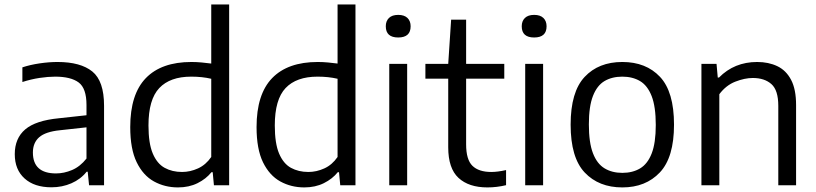

<svg xmlns="http://www.w3.org/2000/svg" viewBox="-20 -828 3648 858"><path d="M210 9Q133.5 9 89.8 -30.5Q46 -70 46 -139Q46 -210 92.8 -249.8Q139.5 -289.5 243 -299.5L366.5 -313V-359Q366.5 -433.5 331.5 -459.5Q296.5 -485.5 226.5 -485.5Q195.5 -485.5 157 -479.8Q118.5 -474 80 -461.5V-527Q114.5 -538.5 157 -544.8Q199.5 -551 237 -551Q340 -551 392.5 -508.5Q445 -466 445 -355.5V0H378L372 -60.5H367Q340.5 -27 299.2 -9Q258 9 210 9ZM127 -146.5Q127 -53 230.5 -53Q266 -53 302 -68.2Q338 -83.5 366.5 -119.5V-259L248 -246Q183.5 -239.5 155.2 -214.8Q127 -190 127 -146.5Z M775.5 9.5Q716.5 9.5 668 -17.2Q619.5 -44 590.8 -103Q562 -162 562 -260Q562 -407 631.8 -479Q701.5 -551 835.5 -551Q858.5 -551 881.5 -548.8Q904.5 -546.5 924 -544V-808H1004V0H936L930.5 -58.5H925Q901 -28.5 862.8 -9.5Q824.5 9.5 775.5 9.5ZM793.5 -59.5Q830 -59.5 865 -75.5Q900 -91.5 924 -126.5V-476Q883.5 -485.5 834.5 -485.5Q740 -485.5 691.8 -434.5Q643.5 -383.5 643.5 -267.5Q643.5 -187 662.8 -141.8Q682 -96.5 715.8 -78Q749.5 -59.5 793.5 -59.5Z M1340 9.5Q1281 9.5 1232.5 -17.2Q1184 -44 1155.2 -103Q1126.5 -162 1126.5 -260Q1126.5 -407 1196.2 -479Q1266 -551 1400 -551Q1423 -551 1446 -548.8Q1469 -546.5 1488.5 -544V-808H1568.5V0H1500.5L1495 -58.5H1489.5Q1465.5 -28.5 1427.2 -9.5Q1389 9.5 1340 9.5ZM1358 -59.5Q1394.5 -59.5 1429.5 -75.5Q1464.5 -91.5 1488.5 -126.5V-476Q1448 -485.5 1399 -485.5Q1304.5 -485.5 1256.2 -434.5Q1208 -383.5 1208 -267.5Q1208 -187 1227.2 -141.8Q1246.5 -96.5 1280.2 -78Q1314 -59.5 1358 -59.5Z M1719.5 0V-542.5H1799.5V0ZM1759.5 -660.5Q1704 -660.5 1704 -710.5Q1704 -734 1718.2 -747.8Q1732.5 -761.5 1759.5 -761.5Q1786.5 -761.5 1800.8 -747.8Q1815 -734 1815 -710.5Q1815 -660.5 1759.5 -660.5Z M2158 9.5Q2075 9.5 2029 -33Q1983 -75.5 1983 -170V-476.5H1881V-542.5H1983L1996 -740H2063V-542.5H2233.5V-476.5H2063V-183Q2063 -114.5 2091.2 -87Q2119.5 -59.5 2175.5 -59.5Q2203.5 -59.5 2241.5 -68V-0.5Q2200 9.5 2158 9.5Z M2327 0V-542.5H2407V0ZM2367 -660.5Q2311.5 -660.5 2311.5 -710.5Q2311.5 -734 2325.8 -747.8Q2340 -761.5 2367 -761.5Q2394 -761.5 2408.2 -747.8Q2422.5 -734 2422.5 -710.5Q2422.5 -660.5 2367 -660.5Z M2761 9.5Q2656 9.5 2593 -57Q2530 -123.5 2530 -271Q2530 -417.5 2592.5 -484.2Q2655 -551 2761 -551Q2867 -551 2929.5 -484.5Q2992 -418 2992 -271Q2992 -124.5 2928.8 -57.5Q2865.5 9.5 2761 9.5ZM2761 -55.5Q2807 -55.5 2840.5 -75.5Q2874 -95.5 2892.2 -142.2Q2910.5 -189 2910.5 -269.5Q2910.5 -351.5 2892 -398.8Q2873.5 -446 2840 -465.8Q2806.5 -485.5 2761 -485.5Q2715 -485.5 2681.5 -465.8Q2648 -446 2629.8 -399.2Q2611.5 -352.5 2611.5 -272Q2611.5 -190.5 2629.8 -143.2Q2648 -96 2681.5 -75.8Q2715 -55.5 2761 -55.5Z M3114.5 0V-542.5H3182L3187.5 -481.5H3193Q3261.5 -551 3363.5 -551Q3414.5 -551 3453.8 -532.2Q3493 -513.5 3515.2 -471.2Q3537.5 -429 3537.5 -358.5V0H3458V-355Q3458 -425 3427.2 -452.2Q3396.5 -479.5 3344 -479.5Q3308 -479.5 3266.2 -463.2Q3224.5 -447 3194.5 -407V0Z"/></svg>

Font: Encode Sans
Style: Regular
Weight: 400
Designer: Multiple Designers
Foundry: Impallari Type
Version: Version 3.002; ttfautohint (v1.8.3) -l 8 -r 50 -G 200 -x 14 